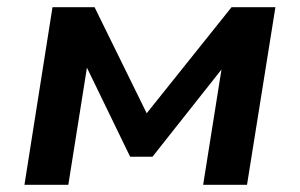

<svg xmlns="http://www.w3.org/2000/svg" viewBox="-20 -514 833 534"><path d="M48 0 126 -494H243L388 -199L624 -494H746L667 0H545L600 -346H616L404 -78H342L212 -346H225L170 0Z"/></svg>

Font: Nunito Sans 10pt SemiExpanded
Style: Bold Italic
Weight: 700
Width: 6
Italic angle: -9°
Designer: Vernon Adams
Foundry: Vernon Adams
Version: Version 3.101;gftools[0.9.27]